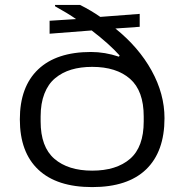

<svg xmlns="http://www.w3.org/2000/svg" viewBox="-20 -743 744 775"><path d="M352.1 12.2Q209.5 12.2 134.8 -58.1Q60.1 -128.4 60.1 -261.2Q60.1 -392.6 134 -462.9Q208 -533.2 347.2 -533.2Q403.8 -533.2 460 -514.2L462.9 -519Q421.9 -564.9 350.1 -620.1L180.2 -606.9V-659.2L287.1 -666Q253.4 -689.5 202.1 -717.8V-723.1H303.2Q348.6 -700.2 384.8 -674.8L543.9 -687V-634.8L445.8 -627.9Q540 -552.2 592 -458Q644 -363.8 644 -266.1Q644 -130.9 569.8 -59.3Q495.6 12.2 352.1 12.2ZM352.1 -54.2Q449.7 -54.2 504.9 -101.8Q560.1 -149.4 560.1 -252.9V-272.9Q560.1 -376.5 504.9 -424.8Q449.7 -473.1 352.1 -473.1Q305.2 -473.1 267.8 -461.9Q230.5 -450.7 202.4 -427.2Q174.3 -403.8 159.2 -364.7Q144 -325.7 144 -272.9V-252.9Q144 -149.9 199.5 -102.1Q254.9 -54.2 352.1 -54.2Z"/></svg>

Font: Archivo Expanded Light
Style: Regular
Weight: 300
Width: 7
Designer: Hector Gatti
Foundry: Omnibus-Type
Version: Version 2.001